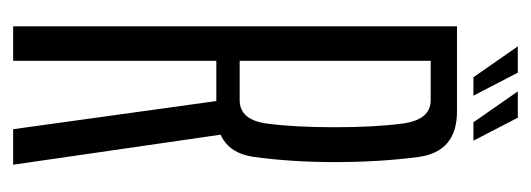

<svg xmlns="http://www.w3.org/2000/svg" viewBox="-278 -530 808 292"><g transform="rotate(90 126.0 -384.0)"><path d="M20 0H72.5V-309H149.5Q210.5 -309 218.5 -365.5Q226.5 -422 226.5 -489Q226.5 -557 218.8 -616Q211 -675 149.5 -675H20ZM176.5 0H230.5L183 -328L132.5 -317.5ZM72.5 -344.5V-635H132.5Q162 -635 167.8 -592.8Q173.5 -550.5 173.5 -489Q173.5 -428.5 168 -386.5Q162.5 -344.5 132.5 -344.5ZM166 -700H194L159 -767.5H119ZM97.5 -700H125.5L90.5 -767.5H50.5Z"/></g></svg>

Font: Anybody ExtraCondensed Light
Style: Regular
Weight: 300
Width: 2
Version: Version 1.113;gftools[0.9.25]